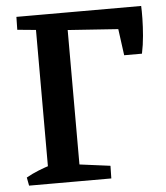

<svg xmlns="http://www.w3.org/2000/svg" viewBox="-49 -698 640 742"><g transform="rotate(-5 271.0 -327.0)"><path d="M113 0V-654H235V0ZM34 0 28 -32Q51 -45 76 -55Q101 -65 127 -73L128 0ZM213 0 216 -67 354 -49 353 0ZM145 -594 41 -604 42 -654H144ZM510 -567 207 -588 132 -654H526ZM444 -470 424 -618 526 -654Q527 -636 526.5 -605Q526 -574 523 -538.5Q520 -503 513 -470Z"/></g></svg>

Font: Eczar Medium
Style: Regular
Weight: 500
Designer: Vaibhav Singh
Foundry: Rosetta Type Foundry
Version: Version 2.000